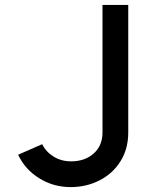

<svg xmlns="http://www.w3.org/2000/svg" viewBox="-20 -749 616 783"><path d="M268 14Q198 14 140 -22Q82 -58 54 -118L152 -161Q167 -130 198.5 -110.5Q230 -91 270 -91Q326 -91 362 -123Q398 -155 398 -209V-729H503V-208Q503 -142 471.5 -91.5Q440 -41 386 -13.5Q332 14 268 14Z"/></svg>

Font: SUIT SemiBold
Style: Regular
Weight: 600
Designer: Sunn Youn; Korean Glyphs from Source Han Sans (Sandoll Communications; Soo-young Jang, Joo-yeon Kang)
Foundry: Sunn
Version: Version 1.140